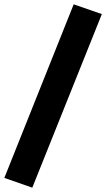

<svg xmlns="http://www.w3.org/2000/svg" viewBox="-42 -787 490 886"><path d="M107 79 -22 34 298 -767 428 -722Z"/></svg>

Font: Nunito Sans 7pt Expanded ExtraBold
Style: Regular
Weight: 800
Width: 7
Designer: Vernon Adams
Foundry: Vernon Adams
Version: Version 3.101;gftools[0.9.27]